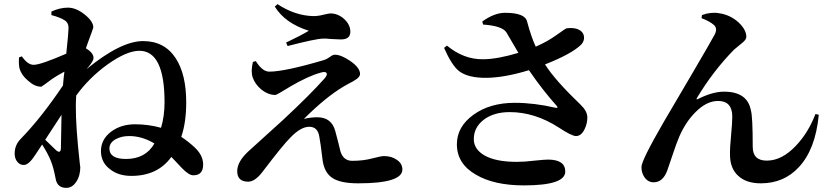

<svg xmlns="http://www.w3.org/2000/svg" viewBox="-20 -849 4040 930"><path d="M728 -154Q668 -190 606 -190Q567 -190 539 -174Q510 -157 510 -130Q510 -79 590 -79Q685 -79 728 -154ZM252 -121Q274 -103 275 -131L278 -293L199 -172ZM229 -793Q270 -812 309 -812Q349 -812 391 -778Q432 -745 432 -716Q432 -713 407 -646Q405 -642 396 -615Q433 -593 433 -568Q433 -555 411 -528L405 -521Q401 -517 399 -514Q565 -650 673 -650Q777 -650 831 -567Q882 -489 882 -353Q882 -256 858 -186Q892 -164 924 -134Q964 -96 964 -52Q964 0 917 0Q896 1 862 -34L810 -89Q744 3 616 3Q553 3 512 -30Q469 -63 469 -117Q469 -174 518 -211Q566 -247 634 -247Q699 -247 760 -230Q777 -286 777 -354Q777 -603 655 -603Q594 -603 501 -537Q411 -472 349 -386V-384Q343 -298 358 -140Q369 -30 369 -41Q369 3 349 32Q330 61 301 61Q256 61 249 14Q239 -38 227 -68Q213 -104 184 -149L153 -102Q120 -50 96 -50Q78 -49 65 -64Q51 -80 51 -105Q51 -147 81 -177Q181 -280 285 -435Q289 -482 292 -502Q253 -481 233 -467Q182 -429 180 -429Q148 -429 116 -458Q84 -485 75 -516Q70 -532 72 -571L86 -576Q114 -535 143 -535Q177 -535 301 -589Q312 -692 312 -714Q312 -740 291 -752Q270 -765 229 -776Z M1219 -553Q1251 -502 1284 -502Q1360 -502 1552 -559Q1562 -562 1579 -574Q1592 -584 1602 -584Q1632 -584 1676 -554Q1724 -521 1724 -491Q1724 -475 1698 -460Q1691 -455 1673 -446L1646 -431Q1558 -379 1452 -273Q1484 -281 1517 -281Q1586 -281 1604 -214Q1609 -197 1618 -161Q1626 -126 1629 -116Q1643 -70 1686 -70Q1741 -70 1784 -82Q1827 -93 1839 -93Q1877 -93 1902 -75Q1929 -57 1929 -28Q1929 39 1715 39Q1629 39 1590 13Q1552 -12 1543 -70Q1532 -162 1527 -185Q1520 -235 1478 -235Q1437 -235 1387 -183Q1352 -149 1251 -16Q1215 31 1182 31Q1129 31 1129 -20Q1129 -65 1181 -114Q1343 -260 1352 -269Q1484 -392 1553 -470Q1568 -488 1561 -496Q1555 -504 1533 -497Q1474 -481 1388 -431Q1320 -389 1314 -389Q1278 -389 1244 -417Q1215 -442 1204 -474Q1194 -503 1205 -549ZM1311 -817 1324 -829Q1409 -773 1498 -771Q1522 -771 1548 -778Q1574 -784 1580 -784Q1616 -784 1646 -758Q1677 -730 1677 -695Q1677 -658 1631 -658Q1614 -658 1584 -660Q1557 -663 1544 -662Q1508 -661 1373 -626L1366 -643Q1434 -675 1476 -700Q1361 -736 1311 -817Z M2316 -745Q2375 -787 2426 -787Q2523 -787 2533 -745Q2553 -670 2575 -623Q2631 -647 2678 -681Q2718 -710 2725 -712Q2776 -718 2799 -694Q2810 -681 2809 -663Q2807 -644 2793 -631Q2747 -587 2620 -537Q2667 -462 2792 -342Q2824 -312 2825 -281Q2825 -250 2811 -222Q2795 -190 2770 -190Q2749 -190 2687 -231Q2571 -306 2449 -306Q2372 -306 2323 -269Q2275 -232 2275 -175Q2275 -126 2327 -96Q2382 -65 2483 -65Q2522 -65 2570 -71Q2618 -76 2634 -76Q2718 -76 2718 -18Q2718 49 2518 49Q2373 49 2285 -3Q2193 -56 2193 -150Q2193 -235 2273 -293Q2353 -351 2474 -351Q2567 -351 2671 -327Q2687 -324 2676 -337Q2610 -410 2542 -509Q2424 -473 2337 -472Q2247 -471 2203 -505Q2168 -533 2131 -617L2145 -628Q2226 -561 2319 -562Q2388 -562 2491 -593Q2436 -688 2433 -692Q2412 -724 2320 -730Z M3378 -761 3380 -776Q3423 -792 3463 -785Q3518 -777 3559 -739Q3595 -704 3595 -671Q3595 -657 3576 -642Q3540 -613 3535 -608Q3435 -506 3356 -375Q3350 -363 3362 -370Q3432 -405 3487 -405Q3600 -405 3617 -315Q3626 -286 3626 -138Q3626 -71 3694 -71Q3768 -71 3836 -144Q3895 -206 3930 -297L3946 -293Q3930 -125 3849 -39Q3777 39 3665 39Q3594 39 3555 2Q3517 -33 3516 -96Q3515 -132 3521 -192Q3527 -254 3527 -284Q3527 -360 3458 -360Q3402 -360 3348 -305Q3302 -259 3271 -189Q3256 -154 3239 -102L3212 -23Q3191 34 3146 34Q3119 34 3102 10Q3087 -11 3087 -40Q3087 -72 3196 -260L3333 -493Q3425 -650 3443 -684Q3456 -712 3438 -728Q3418 -746 3378 -761Z"/></svg>

Font: Source Han Serif JP
Style: Bold
Weight: 700
Designer: Ryoko NISHIZUKA  (kana & ideographs); Frank Grießhammer (Latin, Greek & Cyrillic); Wenlong ZHANG  (bopomofo); Sandoll Co
Foundry: Adobe Systems Incorporated
Version: Version 1.000;PS 1;hotconv 16.6.53;makeotf.lib2.5.65590